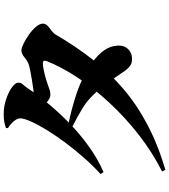

<svg xmlns="http://www.w3.org/2000/svg" viewBox="42 -889 916 1040"><g transform="rotate(-90 500.0 -369.0)"><path d="M91 51Q196 -2 290 -75.5Q384 -149 462.5 -233.5Q541 -318 599 -405.5Q657 -493 689 -574Q697 -595 676 -595Q666 -595 643 -590.5Q620 -586 597 -579.5Q574 -573 561 -568Q545 -562 533 -558Q521 -554 504 -554Q491 -554 471 -569.5Q451 -585 429 -604L449 -646Q466 -644 476 -643.5Q486 -643 497 -643Q507 -643 532 -646Q557 -649 586.5 -654Q616 -659 641 -664Q666 -669 676 -673Q694 -681 711.5 -696Q729 -711 748 -711Q760 -711 783.5 -699.5Q807 -688 832 -670.5Q857 -653 874.5 -632.5Q892 -612 892 -594Q892 -580 880 -569Q868 -558 854 -548Q840 -538 833 -526Q770 -418 699 -327Q628 -236 541.5 -161.5Q455 -87 346.5 -29.5Q238 28 100 69ZM705 -112Q681 -111 666 -120.5Q651 -130 636 -151Q621 -172 598.5 -205.5Q576 -239 537 -287Q489 -346 439.5 -376.5Q390 -407 334 -435L349 -456Q380 -450 423 -439Q466 -428 514 -412Q562 -396 604 -374Q647 -352 685 -324.5Q723 -297 747 -263.5Q771 -230 773 -189Q775 -155 755 -134Q735 -113 705 -112ZM77 -282Q123 -324 167 -374Q211 -424 249.5 -476Q288 -528 317 -575.5Q346 -623 362.5 -660.5Q379 -698 379 -718Q379 -733 364 -751.5Q349 -770 326 -784L327 -795Q342 -800 358 -803.5Q374 -807 402 -807Q443 -807 482 -794Q521 -781 546.5 -762.5Q572 -744 572 -729Q572 -712 564 -704.5Q556 -697 542 -677Q507 -624 459 -566Q411 -508 353 -451.5Q295 -395 228.5 -347Q162 -299 88 -266Z"/></g></svg>

Font: Noto Serif SC ExtraLight Black
Style: Regular
Weight: 900
Version: Version 2.002-H1;hotconv 1.1.0;makeotfexe 2.6.0